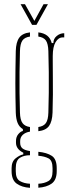

<svg xmlns="http://www.w3.org/2000/svg" viewBox="-20 -759 338 919"><path d="M123.5 140Q84.5 137.5 60 120Q35.5 102.5 35.5 60V46Q35.5 14.5 54.5 -1Q73.5 -16.5 91.5 -20V-28Q56.5 -45.5 56.5 -76V-84Q56.5 -103.5 67.5 -116.8Q78.5 -130 89.5 -132V-141Q72.5 -151 64.5 -170.2Q56.5 -189.5 55.5 -220Q54.5 -262.5 54 -295.2Q53.5 -328 53.5 -359.5Q53.5 -391 54 -427.5Q54.5 -464 55.5 -514Q56.5 -557 72 -578.5Q87.5 -600 123.5 -604V-584Q98 -580.5 87.2 -565Q76.5 -549.5 75.5 -514Q74 -464.5 73.5 -414Q73 -363.5 73.5 -314.5Q74 -265.5 75.5 -220Q76.5 -185 87.8 -169.8Q99 -154.5 123.5 -151V-129Q102 -125.5 89.2 -113.8Q76.5 -102 76.5 -84V-76Q76.5 -57.5 87.8 -48.5Q99 -39.5 123.5 -36V-16Q94.5 -16 75 -3.5Q55.5 9 55.5 46V61Q55.5 96 75 107.5Q94.5 119 123.5 120.5ZM163.5 -131V-151Q188.5 -154.5 199.5 -169.8Q210.5 -185 211.5 -220Q213 -265.5 213.5 -314.5Q214 -363.5 213.5 -414Q213 -464.5 211.5 -514Q210.5 -549.5 199.8 -565Q189 -580.5 163.5 -584V-604Q216.5 -598 227.5 -553H235.5Q235.5 -573.5 251.5 -586.8Q267.5 -600 287.5 -600V-580H280.5Q259.5 -580 246 -557.2Q232.5 -534.5 232.5 -491V-468Q232.5 -418 233 -380.8Q233.5 -343.5 233.2 -306.5Q233 -269.5 231.5 -220Q230 -177.5 214.8 -156.2Q199.5 -135 163.5 -131ZM163.5 139.5V120.5Q192.5 119 212 107.5Q231.5 96 231.5 61V46Q231.5 9 212.2 -1Q193 -11 163.5 -13.5V-32.5Q204.5 -28.5 228 -13Q251.5 2.5 251.5 46V60Q251.5 102.5 227.2 119.8Q203 137 163.5 139.5ZM133.5 -640 78.5 -739H99.5L144.5 -659L188.5 -739H209.5L154.5 -640Z"/></svg>

Font: Big Shoulders Stencil Display Thin Thin
Style: Regular
Weight: 250
Version: Version 2.001